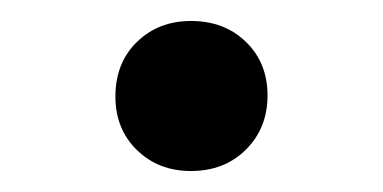

<svg xmlns="http://www.w3.org/2000/svg" viewBox="-20 -149 365 183"><path d="M162 14Q131 14 110.5 -6Q90 -26 90 -57Q90 -89 110.5 -109Q131 -129 162 -129Q194 -129 214.5 -109Q235 -89 235 -58Q235 -27 214.5 -6.5Q194 14 162 14Z"/></svg>

Font: Display Regular
Style: Regular
Weight: 400
Designer: Latin by Veronika Burian and Jose Scaglione. Greek by Irene Vlachou. Cyrillic by Vera Evstafieva.
Foundry: TypeTogether
Version: Version 3.002